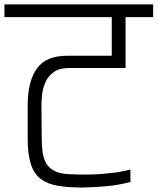

<svg xmlns="http://www.w3.org/2000/svg" viewBox="-56 -860 712 867"><path d="M-36 -840.2H635.5V-782.5H511V-553H256.3Q212.8 -553 187.4 -535.1Q162 -517.2 149.4 -489.2Q136.8 -461.3 133.7 -429.8Q130.5 -398.2 131.3 -370.2L132.3 -238.2Q132.3 -210.2 135.2 -181.8Q138 -153.5 148.8 -129.7Q159.5 -105.8 185.3 -90.6Q211.2 -75.3 258.2 -73.3Q346.3 -69.5 407.5 -74.8Q468.7 -80.2 500.8 -87.2Q533 -94.3 533 -94.3V-38.2Q475 -23.3 422 -18.8Q369 -14.2 316 -13.2Q250.3 -13.2 203.8 -21.4Q157.2 -29.7 127.2 -52.6Q97.3 -75.5 83.2 -119.3Q69 -163.2 69 -234.3V-383.2Q69 -493.2 110.5 -550.7Q152 -608.2 246 -608.2H448.7V-782.5H-36Z"/></svg>

Font: Matangi Light
Style: Regular
Weight: 300
Designer: Prashant Pant
Foundry: The Graphic Ant
Version: Version 3.002